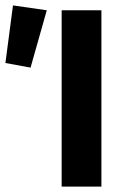

<svg xmlns="http://www.w3.org/2000/svg" viewBox="-32 -690 472 710"><path d="M196 0V-652H343V0ZM-12 -457 16 -670 141 -652 81 -440Z"/></svg>

Font: hySource Sans Pro
Style: Bold
Weight: 700
Designer: Paul D. Hunt
Foundry: Adobe Systems Incorporated
Version: Version 2.021;PS 2.000;hotconv 1.0.86;makeotf.lib2.5.63406